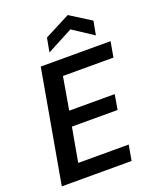

<svg xmlns="http://www.w3.org/2000/svg" viewBox="-167 -1025 911 1122"><g transform="rotate(-20 288.5 -464.5)"><path d="M19 0 143 -700H577L560 -604H246L211 -401H494L478 -308H194L156 -96H470L453 0ZM219 -760 235 -847 394 -929 524 -847 508 -761 380 -845Z"/></g></svg>

Font: DM Sans 28pt SemiBold
Style: Italic
Weight: 600
Italic angle: -10°
Version: Version 4.004;gftools[0.9.30]